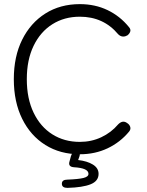

<svg xmlns="http://www.w3.org/2000/svg" viewBox="-20 -735 711 931"><path d="M367 13Q272 13 200 -32Q128 -77 87.5 -159Q47 -241 47 -351Q47 -461 87.5 -542.5Q128 -624 200 -669.5Q272 -715 367 -715Q441 -715 501.5 -686Q562 -657 605 -604Q615 -593 611.5 -582Q608 -571 597 -563L594 -562Q586 -557 574.5 -558Q563 -559 553 -569Q482 -654 367 -654Q292 -654 234 -617.5Q176 -581 143 -513Q110 -445 110 -351Q110 -257 143 -188.5Q176 -120 234 -83.5Q292 -47 367 -47Q423 -47 471 -69.5Q519 -92 553 -132Q574 -153 594 -140L597 -138Q608 -131 611.5 -119.5Q615 -108 606 -97Q563 -45 502 -16Q441 13 367 13ZM307 176Q280 176 280 156Q280 136 307 136Q360 134 384.5 128Q409 122 409 108Q409 80 339 76Q309 74 317 48L324 22Q330 0 352 0Q372 0 366 21L359 41Q403 46 430.5 63Q458 80 458 108Q458 143 419.5 158.5Q381 174 307 176Z"/></svg>

Font: Zen Maru Gothic
Style: Regular
Weight: 400
Designer: Yoshimichi Ohira
Foundry: Positype
Version: Version 1.002